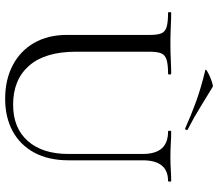

<svg xmlns="http://www.w3.org/2000/svg" viewBox="-70 -755 838 738"><g transform="rotate(90 349.0 -386.0)"><path d="M571.8 -515.4Q571.8 -564.4 550.5 -588.7Q529.2 -613 485.2 -613Q482.4 -613 482.4 -619Q482.4 -625 485.2 -625Q507.8 -625 531.9 -623.5Q556 -622 584.6 -622Q608.4 -622 632.4 -623.5Q656.4 -625 676 -625Q678 -625 678 -619Q678 -613 676 -613Q636 -613 616.1 -588.7Q596.2 -564.4 596.2 -515.4V-231Q596.2 -153.6 566.8 -99.1Q537.4 -44.6 484.2 -15.7Q431 13.2 360 13.2Q286.2 13.2 230.7 -16Q175.2 -45.2 144.7 -98.5Q114.2 -151.8 114.2 -224.2V-544Q114.2 -573 108 -587.5Q101.8 -602 83.5 -607.5Q65.2 -613 28.8 -613Q26.6 -613 26.6 -619Q26.6 -625 28.8 -625Q53.2 -625 82.8 -623.5Q112.4 -622 146 -622Q180.8 -622 210.8 -623.5Q240.8 -625 263.4 -625Q266.4 -625 266.4 -619Q266.4 -613 263.4 -613Q227 -613 208.8 -607Q190.6 -601 184.7 -586Q178.8 -571 178.8 -542V-259.2Q178.8 -140.2 232.6 -78.8Q286.4 -17.4 382 -17.4Q472.2 -17.4 522 -73.9Q571.8 -130.4 571.8 -230ZM473 -679Q422 -702 369.5 -721Q317 -740 250.2 -756Q244.2 -757.2 251.9 -762.2Q259.6 -767.2 273.1 -773.2Q286.6 -779.2 298.9 -782.9Q311.2 -786.6 314.4 -784.2Q353.2 -761 392 -736.8Q430.8 -712.6 477 -689Q481 -688 479.1 -682.5Q477.2 -677 473 -679Z"/></g></svg>

Font: Cormorant Garamond Light
Style: Regular
Weight: 300
Designer: Christian Thalmann (Catharsis Fonts)
Foundry: Catharsis Fonts
Version: Version 4.001